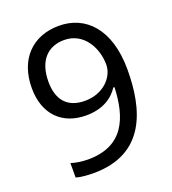

<svg xmlns="http://www.w3.org/2000/svg" viewBox="-134 -825 840 937"><g transform="rotate(-20 286.0 -357.0)"><path d="M520 -409C520 -622 414 -724 278 -724C140 -724 50 -632 50 -483C50 -345 132 -267 255 -267C342 -267 395 -304 425 -350H431C425 -194 376 -62 190 -62C160 -62 126 -67 102 -75V0C124 7 165 10 192 10C462 10 520 -204 520 -409ZM278 -650C380 -650 431 -553 431 -467C431 -403 370 -336 274 -336C181 -336 137 -392 137 -484C137 -596 195 -650 278 -650Z"/></g></svg>

Font: Noto Sans Brahmi
Style: Regular
Weight: 400
Designer: Monotype Design Team
Foundry: Monotype Imaging Inc.
Version: Version 2.004